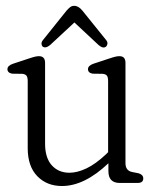

<svg xmlns="http://www.w3.org/2000/svg" viewBox="-20 -627 524 658"><path d="M75 -119V-349Q75 -362 70.8 -367.5Q66.5 -373 56.5 -374L21.5 -374.5Q5.5 -377.5 5.5 -390Q5.5 -402 24.5 -408.5L80.5 -427Q94 -431.5 101 -433Q108 -434.5 113.5 -434.5Q134.5 -434.5 134.5 -411.5V-134.5Q134.5 -86 157.5 -60.5Q180.5 -35 218 -35Q245 -35 276.5 -50Q308 -65 343.5 -98.5L350.5 -105.5V-349Q350.5 -362 346.5 -367.5Q342.5 -373 332 -374L297.5 -374.5Q281.5 -377.5 281.5 -390Q281.5 -402 300 -408.5L356 -427Q369.5 -431.5 376.5 -433Q383.5 -434.5 389.5 -434.5Q410 -434.5 410 -411.5V-68Q410 -42 433 -37.5L455.5 -33Q471 -28 471 -15.5Q471 0 451.5 0H390.5Q351.5 0 351.5 -40.5V-67.5Q269.5 10.5 192.5 10.5Q140.5 10.5 107.8 -23.2Q75 -57 75 -119ZM343.5 -467.5Q334 -459 318 -472.5L235 -550L151.5 -472.5Q136 -460 126 -467.5Q122.5 -471 122.2 -477.2Q122 -483.5 127.5 -490L208 -590.5Q215 -598.5 220.8 -602.8Q226.5 -607 234.5 -607Q249 -607 262.5 -590.5L343.5 -490Q349 -483.5 348.2 -477.2Q347.5 -471 343.5 -467.5Z"/></svg>

Font: Fraunces 144pt SuperSoft Light
Style: Regular
Weight: 300
Version: Version 1.000;[0bf87f6ff]